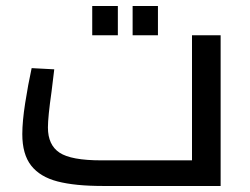

<svg xmlns="http://www.w3.org/2000/svg" viewBox="-20 -617 829 637"><path d="M54 0ZM712 -500V0H321Q229 0 171 -15Q113 -30 83.5 -67.5Q54 -105 54 -172Q54 -214 63.5 -275Q73 -336 85 -391L160 -387L151 -313Q139 -229 139 -194Q139 -136 177.5 -110.5Q216 -85 316 -85H617V-500ZM286 -597H371V-500H286ZM420 -597H504V-500H420Z"/></svg>

Font: Cairo SemiBold
Style: Regular
Weight: 600
Designer: Mohamed Gaber, the designers of Titillium
Foundry: Kief Type Foundry
Version: Version 2.009; ttfautohint (v1.5.33-1714) -l 8 -r 50 -G 200 